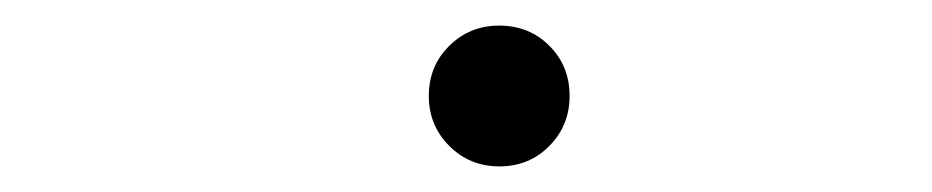

<svg xmlns="http://www.w3.org/2000/svg" viewBox="-20 -918 728 150"><path d="M370 -788Q347 -788 331 -804Q315 -820 315 -843Q315 -866.5 331 -882.2Q347 -898 370 -898Q393.5 -898 409.2 -882.2Q425 -866.5 425 -843Q425 -820 409.2 -804Q393.5 -788 370 -788Z"/></svg>

Font: Undotted
Style: Regular
Weight: 400
Designer: Delve Withrington, Dave Bailey, Thomas Jockin
Foundry: Delve Fonts LLC
Version: Version 4.000